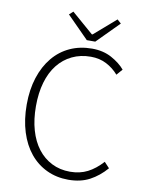

<svg xmlns="http://www.w3.org/2000/svg" viewBox="-93 -907 750 984"><g transform="rotate(10 282.0 -414.5)"><path d="M331 12Q270 12 219 -12Q168 -36 131.5 -80.5Q95 -125 75 -188.5Q55 -252 55 -331Q55 -409 75.5 -472Q96 -535 133 -579.5Q170 -624 221.5 -647.5Q273 -671 336 -671Q394 -671 438 -647Q482 -623 508 -592L481 -561Q454 -592 418 -610.5Q382 -629 337 -629Q283 -629 239.5 -608Q196 -587 165.5 -548.5Q135 -510 119 -455Q103 -400 103 -331Q103 -262 119 -206.5Q135 -151 165 -112Q195 -73 237.5 -51.5Q280 -30 333 -30Q384 -30 424 -50.5Q464 -71 500 -111L527 -82Q489 -38 442 -13Q395 12 331 12ZM301 -709 188 -823 208 -841 321 -743H325L438 -841L458 -823L345 -709Z"/></g></svg>

Font: CV Source Sans Light
Style: Regular
Weight: 300
Designer: Paul D. Hunt
Foundry: Adobe Systems Incorporated
Version: Version 3.001